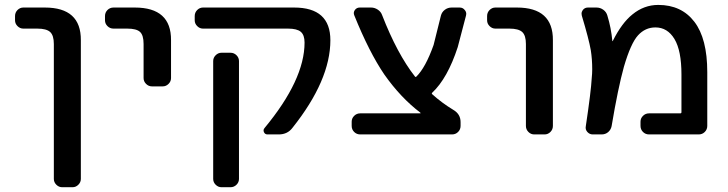

<svg xmlns="http://www.w3.org/2000/svg" viewBox="-20 -576 3001 792"><path d="M76.2 -458Q62.5 -458 52.2 -468.3Q42 -478.5 42 -492.2V-509.8Q42 -524.4 52.2 -534.7Q62.5 -544.9 76.2 -544.9H165Q314.5 -544.9 313.5 -410.2V162.1Q313.5 175.8 303.2 186Q293 196.3 279.3 196.3H236.3Q222.7 196.3 212.4 186Q202.1 175.8 202.1 162.1V-394.5Q202.1 -429.7 187 -443.8Q171.9 -458 133.8 -458Z M448.2 -458Q433.6 -458 423.3 -468.3Q413.1 -478.5 413.1 -492.2V-509.8Q413.1 -524.4 423.3 -534.7Q433.6 -544.9 448.2 -544.9H536.1Q686.5 -544.9 685.5 -410.2V-253.9Q685.5 -240.2 675.3 -230Q665 -219.7 651.4 -219.7H606.4Q592.8 -219.7 582.5 -230Q572.3 -240.2 572.3 -253.9V-394.5Q572.3 -430.7 557.6 -444.3Q543 -458 504.9 -458Z M1342.8 -410.2Q1342.8 -245.1 1186.5 -48.8Q1166 -21.5 1129.9 -21.5H1083Q1073.2 -21.5 1068.8 -30.8Q1064.5 -40 1071.3 -47.9Q1236.3 -247.1 1236.3 -400.4Q1236.3 -431.6 1220.7 -444.8Q1205.1 -458 1168 -458H817.4Q803.7 -458 793.5 -468.3Q783.2 -478.5 783.2 -492.2V-509.8Q783.2 -524.4 793.5 -534.7Q803.7 -544.9 817.4 -544.9H1193.4Q1342.8 -544.9 1342.8 -410.2ZM893.6 196.3Q879.9 196.3 869.6 186Q859.4 175.8 859.4 162.1V-324.2Q859.4 -337.9 869.6 -348.1Q879.9 -358.4 893.6 -358.4H930.7Q945.3 -358.4 955.6 -348.1Q965.8 -337.9 965.8 -324.2V162.1Q965.8 175.8 955.6 186Q945.3 196.3 930.7 196.3Z M1713.9 -108.4Q1714.8 -108.4 1714.8 -109.4Q1714.8 -110.4 1713.9 -111.3Q1632.8 -172.9 1565.4 -268.6Q1502.9 -360.4 1441.4 -512.7Q1436.5 -524.4 1443.8 -534.7Q1451.2 -544.9 1463.9 -544.9H1510.7Q1525.4 -544.9 1538.6 -536.1Q1551.8 -527.3 1556.6 -512.7Q1618.2 -354.5 1691.4 -260.7Q1694.3 -256.8 1697.3 -259.8Q1735.4 -296.9 1768.6 -390.6L1798.8 -511.7Q1802.7 -526.4 1814.9 -535.6Q1827.1 -544.9 1842.8 -544.9H1876Q1889.6 -544.9 1897.5 -534.2Q1903.3 -527.3 1903.3 -518.6Q1903.3 -515.6 1902.3 -511.7L1868.2 -381.8Q1826.2 -252.9 1762.7 -193.4Q1759.8 -190.4 1762.7 -187.5Q1802.7 -151.4 1849.6 -123Q1879.9 -105.5 1879.9 -72.3V-56.6Q1879.9 -42 1869.6 -31.7Q1859.4 -21.5 1844.7 -21.5H1465.8Q1451.2 -21.5 1440.9 -31.7Q1430.7 -42 1430.7 -56.6V-74.2Q1430.7 -87.9 1440.9 -98.1Q1451.2 -108.4 1465.8 -108.4Z M2023.4 -458Q2009.8 -458 1999.5 -468.3Q1989.3 -478.5 1989.3 -492.2V-509.8Q1989.3 -524.4 1999.5 -534.7Q2009.8 -544.9 2023.4 -544.9H2112.3Q2261.7 -544.9 2260.7 -410.2V-56.6Q2260.7 -42 2250.5 -31.7Q2240.2 -21.5 2226.6 -21.5H2183.6Q2169.9 -21.5 2159.7 -31.7Q2149.4 -42 2149.4 -56.6V-394.5Q2149.4 -429.7 2134.3 -443.8Q2119.1 -458 2081.1 -458Z M2505.9 -407.2Q2505.9 -406.2 2506.8 -406.2Q2507.8 -406.2 2507.8 -407.2Q2544.9 -481.4 2588.9 -516.6Q2636.7 -555.7 2695.3 -555.7Q2791 -555.7 2844.2 -486.3Q2897.5 -417 2897.5 -278.3V-56.6Q2897.5 -42 2887.2 -31.7Q2877 -21.5 2862.3 -21.5H2657.2Q2642.6 -21.5 2632.3 -31.7Q2622.1 -42 2622.1 -56.6V-74.2Q2622.1 -87.9 2632.3 -98.1Q2642.6 -108.4 2657.2 -108.4H2786.1Q2791 -108.4 2791 -113.3V-268.6Q2791 -367.2 2762.2 -415Q2733.4 -462.9 2683.6 -462.9Q2641.6 -462.9 2611.8 -430.2Q2582 -397.5 2553.7 -300.8Q2529.3 -212.9 2502.9 -55.7Q2500 -41 2488.8 -31.2Q2477.5 -21.5 2461.9 -21.5H2424.8Q2412.1 -21.5 2402.8 -31.7Q2393.6 -42 2396.5 -55.7Q2418 -199.2 2420.9 -253.9Q2422.9 -272.5 2422.9 -290Q2422.9 -332 2417 -369.1Q2409.2 -414.1 2379.9 -511.7Q2378.9 -515.6 2378.9 -519.5Q2378.9 -527.3 2383.8 -534.2Q2391.6 -544.9 2405.3 -544.9H2440.4Q2456.1 -544.9 2468.8 -535.6Q2481.4 -526.4 2485.4 -511.7Q2501 -460.9 2505.9 -407.2Z"/></svg>

Font: Gen Jyuu GothicL Medium
Style: Regular
Weight: 500
Designer: [Source Han Sans]
Ryoko NISHIZUKA  (kana & ideographs); Paul D. Hunt (Latin, Greek & Cyrillic); Wenlong ZHANG  (bopomofo
Version: Version 1.002.20150607